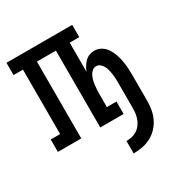

<svg xmlns="http://www.w3.org/2000/svg" viewBox="-170 -658 940 989"><g transform="rotate(-30 300.0 -164.0)"><path d="M341 202V128Q358 128 373.5 124.5Q389 121 403 112.5Q417 104 427 91Q437 78 443 63Q449 48 451.5 32Q454 16 454 0V-155Q454 -167 453.5 -180Q453 -193 451 -206Q449 -219 446 -231.5Q443 -244 437 -255.5Q431 -267 421 -275.5Q411 -284 398 -284Q385 -284 374.5 -275.5Q364 -267 358.5 -255.5Q353 -244 349.5 -231.5Q346 -219 344.5 -206Q343 -193 342 -180Q341 -167 341 -155V-74H398V0H259V-457H146V0H7V-74H63V-457H7V-530H398V-457H341V-284Q347 -299 355 -312Q363 -325 374 -336Q385 -347 399.5 -352.5Q414 -358 429 -358Q451 -358 469.5 -347Q488 -336 500 -318Q512 -300 519 -280Q526 -260 530 -239Q534 -218 535.5 -197Q537 -176 537 -155V0Q537 27 532.5 53.5Q528 80 516.5 104Q505 128 486.5 147.5Q468 167 444.5 179.5Q421 192 394.5 197Q368 202 341 202Z"/></g></svg>

Font: Iosevka Curly Slab Extended
Style: Regular
Weight: 400
Width: 7
Monospace: yes
Designer: Belleve Invis
Foundry: Belleve Invis
Version: Version 11.1.0; ttfautohint (v1.8.3)